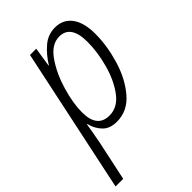

<svg xmlns="http://www.w3.org/2000/svg" viewBox="-262 -633 957 957"><g transform="rotate(-45 217.0 -154.0)"><path d="M196 -38Q110 -38 110 -146Q110 -210 134 -291.5Q158 -373 200 -433.5Q242 -494 297 -494Q378 -494 378 -375Q378 -304 356.5 -225.5Q335 -147 294.5 -92.5Q254 -38 196 -38ZM-33 233H21L66 22Q71 -3 76 -32Q81 -61 85 -86H88Q97 -47 124 -18.5Q151 10 200 10Q276 10 328.5 -52Q381 -114 407.5 -203.5Q434 -293 434 -376Q434 -456 402 -498.5Q370 -541 314 -541Q264 -541 226 -508.5Q188 -476 159 -429H157L173 -532H129Z"/></g></svg>

Font: Noto Sans Display SemiCondensed Light
Style: Italic
Weight: 300
Width: 4
Italic angle: -12°
Designer: Monotype Design Team
Foundry: Monotype Imaging Inc.
Version: Version 1.900